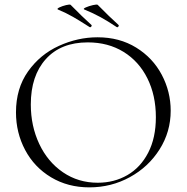

<svg xmlns="http://www.w3.org/2000/svg" viewBox="-20 -797 806 829"><path d="M49 -312Q49 -415 101 -488.5Q153 -562 234.5 -599Q316 -636 401 -636Q496 -636 568 -591.5Q640 -547 678.5 -474Q717 -401 717 -319Q717 -228 669 -152Q621 -76 540.5 -32Q460 12 366 12Q273 12 200.5 -31.5Q128 -75 88.5 -149.5Q49 -224 49 -312ZM653 -291Q653 -385 616.5 -458.5Q580 -532 513.5 -573Q447 -614 359 -614Q243 -614 178 -542Q113 -470 113 -346Q113 -253 149.5 -175.5Q186 -98 252 -53Q318 -8 402 -8Q473 -8 530 -41Q587 -74 620 -138Q653 -202 653 -291ZM344 -756Q337 -759 350.5 -765Q364 -771 381.5 -775Q399 -779 402 -776Q451 -726 492 -689L493 -687Q493 -684 490 -681Q487 -678 484 -680Q445 -706 414 -723Q383 -740 344 -756ZM230 -756Q224 -759 236.5 -765Q249 -771 265.5 -775Q282 -779 285 -776Q334 -726 375 -689L376 -687Q376 -684 373 -681Q370 -678 367 -680Q325 -707 295.5 -724Q266 -741 230 -756Z"/></svg>

Font: Cormorant Unicase Light
Style: Regular
Weight: 300
Designer: Christian Thalmann (Catharsis Fonts)
Foundry: Catharsis Fonts
Version: Version 4.000